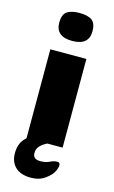

<svg xmlns="http://www.w3.org/2000/svg" viewBox="-128 -705 558 937"><g transform="rotate(15 151.0 -237.0)"><path d="M60 0V-448H242V0ZM151.6 -515Q68.1 -515 68.1 -586.1Q68.1 -625.7 89.2 -641Q110.3 -656.3 151.6 -656.3Q195.4 -656.3 215.6 -641Q235.9 -625.7 235.9 -586.1Q235.9 -515 151.6 -515ZM130 182Q78 182 51 156Q24 130 24 86Q24 41 48 13.5Q72 -14 101 -24Q118 -30 139 -31.5Q160 -33 175 -30Q190 -27 190 -21Q190 -14 179 -8Q168 -2 153 6.5Q138 15 127 28Q116 41 116 61Q116 92 153 92Q181 92 199.5 82.5Q218 73 235 73Q248 73 249 85.5Q250 98 241 117Q231 139 201.5 160.5Q172 182 130 182Z"/></g></svg>

Font: Goldman
Style: Bold
Weight: 700
Designer: Jaikishan Patel
Version: Version 1.000; ttfautohint (v1.8.3)